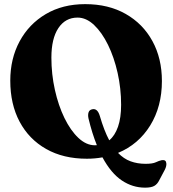

<svg xmlns="http://www.w3.org/2000/svg" viewBox="-20 -734 815 906"><path d="M382 -714.5Q492 -714.5 573.2 -668.2Q654.5 -622 699.2 -540.2Q744 -458.5 744 -351.5Q744 -231.5 688.8 -142Q633.5 -52.5 537 -12.5Q564 15.5 596.2 27.2Q628.5 39 667 39Q700 39 715 31.8Q730 24.5 744.5 21.5Q764 19 765 38Q766 50 758 66.5L731.5 116.5Q722.5 135 708 143.2Q693.5 151.5 664.5 151.5Q605.5 151.5 554.8 117.5Q504 83.5 463.5 8.5Q428 15 390 15Q279 15 197.8 -31Q116.5 -77 72.5 -159.8Q28.5 -242.5 28.5 -353.5Q28.5 -457 72.5 -538.8Q116.5 -620.5 196 -667.5Q275.5 -714.5 382 -714.5ZM397.5 -175.5Q394 -192 398 -204Q402 -216 416 -218.5Q440 -223.5 451 -187Q471 -118 495.5 -72Q522 -93.5 536.8 -135.8Q551.5 -178 551.5 -239.5Q551.5 -316.5 535 -390Q518.5 -463.5 489.8 -522.2Q461 -581 424 -616Q387 -651 346 -651Q288.5 -651 255.5 -601.5Q222.5 -552 222.5 -462Q222.5 -384 239 -310Q255.5 -236 284.2 -177Q313 -118 350 -83.2Q387 -48.5 427.5 -48.5Q432.5 -48.5 437 -49Q414.5 -104.5 397.5 -175.5Z"/></svg>

Font: Fraunces 72pt Soft
Style: Bold
Weight: 700
Version: Version 1.000;[b76b70a41]